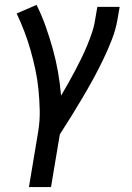

<svg xmlns="http://www.w3.org/2000/svg" viewBox="-20 -548 540 783"><path d="M98 215 136 -13Q143 -56 142 -98Q141 -140 137 -181.5Q133 -223 124.5 -263Q116 -303 105 -342Q94 -381 79.5 -419Q65 -457 48 -493L129 -528Q150 -486 166 -441Q182 -396 195 -349.5Q208 -303 216.5 -255Q225 -207 229 -158Q244 -183 258 -208Q272 -233 285.5 -258.5Q299 -284 311.5 -309.5Q324 -335 335 -361.5Q346 -388 355 -414.5Q364 -441 368 -468L377 -520H468L459 -468Q452 -427 436 -386Q420 -345 401 -305.5Q382 -266 361 -227.5Q340 -189 317.5 -151Q295 -113 271.5 -75Q248 -37 224 0L188 215Z"/></svg>

Font: Iosevka Term Curly Md Obl
Style: Regular
Weight: 500
Italic angle: -9°
Designer: Belleve Invis
Foundry: Belleve Invis
Version: Version 32.3.0